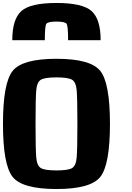

<svg xmlns="http://www.w3.org/2000/svg" viewBox="-20 -1270 884 1290"><path d="M500 -437.5Q500 -609.4 495.1 -664.1Q490.2 -718.8 463.9 -734.4Q437.5 -750 359.4 -750Q281.2 -750 254.9 -734.4Q228.5 -718.8 223.6 -664.1Q218.8 -609.4 218.8 -437.5Q218.8 -265.6 223.6 -210.9Q228.5 -156.2 254.9 -140.6Q281.2 -125 359.4 -125Q437.5 -125 463.9 -140.6Q490.2 -156.2 495.1 -210.9Q500 -265.6 500 -437.5ZM718.8 -437.5Q718.8 -164.1 654.3 -82Q589.8 0 359.4 0Q128.9 0 64.5 -82Q0 -164.1 0 -437.5Q0 -710.9 64.5 -793Q128.9 -875 359.4 -875Q589.8 -875 654.3 -793Q718.8 -710.9 718.8 -437.5ZM656.2 -1000H437.5Q437.5 -1093.8 427.7 -1109.4Q418 -1125 359.4 -1125Q300.8 -1125 291 -1109.4Q281.2 -1093.8 281.2 -1000H62.5Q62.5 -1140.6 123 -1195.3Q183.6 -1250 359.4 -1250Q535.2 -1250 595.7 -1195.3Q656.2 -1140.6 656.2 -1000Z"/></svg>

Font: CraftyPE
Style: Regular
Weight: 400
Designer: Erek Butcher
Foundry: Haunted Coop
Version: Version 0.018;April 4, 2024;FontCreator 15.0.0.2962 64-bit